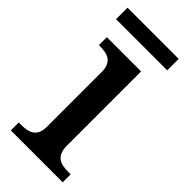

<svg xmlns="http://www.w3.org/2000/svg" viewBox="-220 -723 769 769"><g transform="rotate(45 164.5 -339.0)"><path d="M4 -613H294V-678H4ZM21 0H315V-45H302C258 -45 223 -55 223 -117V-536H29V-491H34C77 -491 113 -481 113 -423V-113C113 -55 77 -45 34 -45H21Z"/></g></svg>

Font: Noto Serif Georgian Medium
Style: Regular
Weight: 500
Designer: Monotype Design Team, Akaki Razmadze
Foundry: Google LLC
Version: Version 2.003